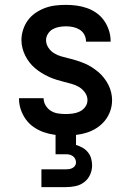

<svg xmlns="http://www.w3.org/2000/svg" viewBox="-20 -548 540 788"><path d="M249 8Q226 8 203.5 5Q181 2 159.5 -5.5Q138 -13 119 -26Q100 -39 86.5 -57.5Q73 -76 65.5 -98Q58 -120 58 -143V-145H159V-144Q159 -129 167.5 -115Q176 -101 189 -93Q202 -85 217.5 -82.5Q233 -80 249 -80Q264 -80 279 -82Q294 -84 307.5 -90.5Q321 -97 330 -109.5Q339 -122 339 -137Q339 -154 329 -168Q319 -182 305 -190.5Q291 -199 275 -203.5Q259 -208 243 -212Q227 -216 211 -221Q195 -226 180 -233Q165 -240 151 -248.5Q137 -257 124 -268Q111 -279 101 -292Q91 -305 83.5 -320Q76 -335 72 -351Q68 -367 68 -384Q68 -405 75 -426.5Q82 -448 95 -465.5Q108 -483 126.5 -495.5Q145 -508 165.5 -515.5Q186 -523 207.5 -525.5Q229 -528 251 -528Q273 -528 295 -525Q317 -522 338 -514.5Q359 -507 377 -494Q395 -481 407.5 -463Q420 -445 427 -423.5Q434 -402 434 -380V-377H333V-378Q333 -393 326 -406Q319 -419 306.5 -426.5Q294 -434 280 -437Q266 -440 251 -440Q237 -440 223 -437.5Q209 -435 197 -428.5Q185 -422 177 -409.5Q169 -397 169 -383Q169 -367 178.5 -352.5Q188 -338 202 -329.5Q216 -321 232 -316.5Q248 -312 264.5 -308Q281 -304 296.5 -299Q312 -294 327.5 -287.5Q343 -281 357 -272Q371 -263 383.5 -252.5Q396 -242 406.5 -228.5Q417 -215 424.5 -200.5Q432 -186 436 -169.5Q440 -153 440 -137Q440 -114 432.5 -92.5Q425 -71 411 -53.5Q397 -36 378 -23.5Q359 -11 337.5 -4Q316 3 293.5 5.5Q271 8 249 8ZM150 220V147H250Q257 147 264 146Q271 145 277.5 141.5Q284 138 288 132Q292 126 292 119Q292 111 288.5 104Q285 97 278.5 92.5Q272 88 265 86.5Q258 85 250 85H208V-80H292V47Q306 51 318.5 58Q331 65 340.5 76.5Q350 88 354 102Q358 116 358 131Q358 151 349.5 169.5Q341 188 325 200Q309 212 289.5 216Q270 220 250 220Z"/></svg>

Font: Iosevka Custom Semibold
Style: Regular
Weight: 600
Designer: Belleve Invis
Foundry: Belleve Invis
Version: Version 27.0.2; ttfautohint (v1.8.4)